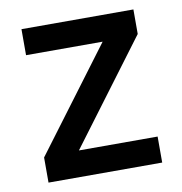

<svg xmlns="http://www.w3.org/2000/svg" viewBox="-65 -586 614 647"><g transform="rotate(-10 242.0 -262.5)"><path d="M439 0H50V-86L321 -448V-436H50V-525H433V-441L166 -84L162 -89H439Z"/></g></svg>

Font: Lexend
Style: Regular
Weight: 400
Designer: Thomas Jockin
Foundry: Lexend
Version: Version 1.000